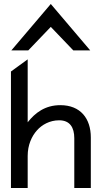

<svg xmlns="http://www.w3.org/2000/svg" viewBox="-20 -944 511 964"><path d="M122 -691 235 -809 348 -691H433L235 -924L37 -691ZM436 -254C436 -349 384 -416 283 -416C206 -416 156 -377 119 -330V-646L35 -585V0H119V-161C119 -216 139 -260 166 -290C190 -317 229 -340 277 -340C331 -340 353 -304 353 -250V0H436Z"/></svg>

Font: Charger
Style: Bd
Weight: 400
Designer: Jasper
Foundry: Cannot Into Space Fonts
Version: Version 0.98